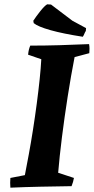

<svg xmlns="http://www.w3.org/2000/svg" viewBox="-20 -861 434 888"><path d="M28 7Q27 -4 27 -15.5Q27 -27 28 -38L95 -51Q103 -92 113 -146Q123 -200 132.5 -260.5Q142 -321 150 -381.5Q158 -442 163.5 -495Q169 -548 171 -587L110 -608Q111 -620 113.5 -630.5Q116 -641 120 -650Q188 -650 256 -652Q324 -654 392 -657Q394 -646 394 -635.5Q394 -625 393 -615L325 -597Q308 -510 293 -414Q278 -318 266.5 -226.5Q255 -135 249 -62L322 -38Q319 -20 311 0Q237 1 166.5 2.5Q96 4 28 7ZM363 -691Q272 -705 213.5 -721.5Q155 -738 136 -754L134 -765Q147 -785 166.5 -809.5Q186 -834 198 -841L216 -840L315 -765L378 -731L377 -718Q373 -712 370 -704.5Q367 -697 363 -691Z"/></svg>

Font: Labrada
Style: Bold Italic
Weight: 700
Italic angle: -7°
Designer: Mercedes Jáuregui
Foundry: Omnibus-Type Team
Version: Version 1.000; ttfautohint (v1.8.4.7-5d5b)